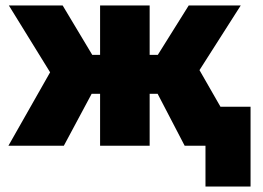

<svg xmlns="http://www.w3.org/2000/svg" viewBox="-20 -535 965 705"><path d="M734.5 150V-143H900V150ZM347.5 0V-190.5H202.5V-333.5H347.5V-515H529.5V-333.5H673V-190.5H529.5V0ZM11 0 164 -269.5 12.5 -515H210L358 -268L214.5 0ZM658 0 518.5 -268 673 -515H864L712.5 -277.5L871.5 0Z"/></svg>

Font: Geologica Cursive ExtraBold
Style: Regular
Weight: 800
Designer: Sindre Bremnes, Frode Helland
Foundry: Monokrom Skriftforlag AS
Version: Version 1.010;gftools[0.9.28]